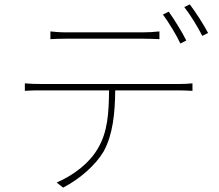

<svg xmlns="http://www.w3.org/2000/svg" viewBox="-20 -819 996 873"><path d="M93 -405.9C119 -408 137.8 -408 166.9 -408H475.9C474.8 -307.9 470.2 -219.1 425.1 -144.2C388.1 -79.2 317.8 -24.1 237.9 11L267 34.1C344.1 -6 415.1 -68.9 451 -130C492.9 -206 502.8 -302.2 503.9 -408H793C812.9 -408 837 -407 855.1 -405.9V-440C834.2 -437.9 812.9 -437.1 793 -437.1H166.9C137.8 -437.1 117.2 -437.9 93 -440ZM209.2 -641C229 -642 251.1 -643.1 282 -643.1H628.9C650.9 -643.1 680.8 -642 704.9 -641V-676.1C681.8 -673.3 650.9 -671.9 628.9 -671.9H279.8C250 -671.9 233.3 -674 209.2 -676.1ZM800.1 -621.1 827.1 -634.9C806.1 -676.8 771.3 -731.9 747.2 -766L720.9 -752.8C746.8 -717.7 782 -660.2 800.1 -621.1ZM817.8 -786.9C845.9 -751.1 877.8 -698.9 899.9 -655.9L926.1 -669C907 -706 869 -764.9 843 -799Z"/></svg>

Font: Karasuma Gothic
Style: Thin
Weight: 200
Designer: Rasmus Andersson / Ryoko Ishizuka
Foundry: rsms
Version: Version 1.00